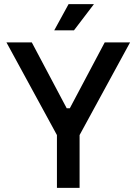

<svg xmlns="http://www.w3.org/2000/svg" viewBox="-20 -904 657 924"><path d="M254 0V-254L11 -700H133L301 -383H316L484 -700H606L363 -254V0ZM241 -758 310 -884H432L336 -758Z"/></svg>

Font: Space Grotesk Light Medium
Style: Regular
Weight: 500
Version: Version 2.000